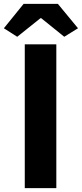

<svg xmlns="http://www.w3.org/2000/svg" viewBox="-39 -972 423 992"><path d="M89 0V-743H252V0ZM50 -782 -19 -826 83 -952H260L364 -826L293 -782L174 -878H170Z"/></svg>

Font: Noto Sans HK Thin ExtraBold
Style: Regular
Weight: 800
Version: Version 2.004-H2;hotconv 1.0.118;makeotfexe 2.5.65603